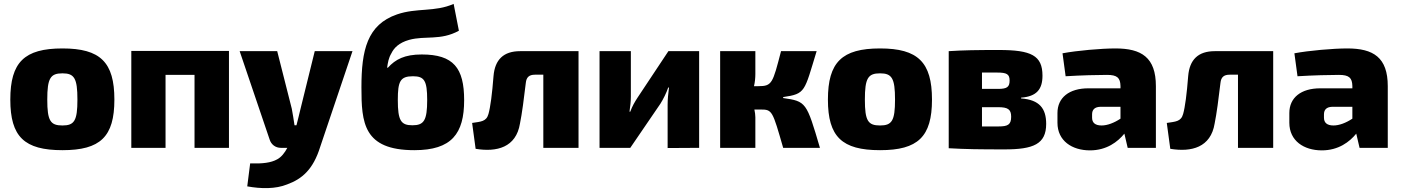

<svg xmlns="http://www.w3.org/2000/svg" viewBox="-20 -760 7203 987"><path d="M301 -511C105 -511 33 -440 33 -248C33 -57 105 12 301 12C496 12 568 -57 568 -248C568 -440 496 -511 301 -511ZM301 -383C362 -383 378 -358 378 -248C378 -139 362 -115 301 -115C239 -115 223 -139 223 -248C223 -358 239 -383 301 -383Z M1157 -498H655V0H831V-375H980V0H1157Z M1598 -497 1525 -201C1519 -178 1512 -145 1504 -116H1494C1490 -145 1485 -173 1480 -201L1405 -497H1212L1366 -43C1374 -17 1396 0 1424 0H1457C1444 25 1426 48 1405 59C1373 77 1329 82 1266 80L1251 198C1322 211 1397 212 1456 188C1533 160 1590 111 1626 -5L1792 -497Z M2312 -740C2215 -697 2123 -721 2021 -686C1867 -633 1838 -501 1838 -311C1838 -129 1848 12 2110 12C2302 12 2366 -73 2366 -245C2366 -411 2311 -480 2148 -480C2060 -480 2013 -455 1974 -412H1970C1974 -438 1977 -461 1992 -486C2005 -513 2030 -540 2083 -555C2167 -578 2244 -550 2339 -602ZM2103 -368C2161 -368 2176 -346 2176 -246C2176 -140 2159 -116 2100 -116C2041 -116 2025 -140 2025 -246C2025 -342 2037 -368 2103 -368Z M2954 -497H2654C2568 -497 2524 -453 2517 -369C2510 -278 2501 -209 2491 -174C2480 -134 2451 -135 2407 -128L2425 5C2534 23 2633 -2 2653 -125C2663 -173 2674 -257 2683 -334C2686 -363 2700 -376 2730 -376H2773V0H2954Z M3574 -497H3416L3258 -259C3243 -236 3230 -214 3220 -186H3216C3220 -215 3223 -237 3223 -263V-497H3062V0H3220L3375 -227C3389 -249 3406 -283 3415 -310H3419C3415 -277 3412 -251 3412 -222V1L3574 0Z M4006 -256V-261C4122 -278 4114 -288 4178 -497H3995C3952 -331 3949 -317 3878 -317H3856C3861 -338 3863 -360 3863 -380V-497H3682V0H3863V-157C3863 -169 3861 -183 3858 -197H3890C3950 -197 3951 -191 4006 0H4195C4126 -235 4124 -239 4006 -256Z M4504 -511C4308 -511 4236 -440 4236 -248C4236 -57 4308 12 4504 12C4699 12 4771 -57 4771 -248C4771 -440 4699 -511 4504 -511ZM4504 -383C4565 -383 4581 -358 4581 -248C4581 -139 4565 -115 4504 -115C4442 -115 4426 -139 4426 -248C4426 -358 4442 -383 4504 -383Z M5229 -254V-258C5308 -264 5339 -300 5339 -371C5339 -475 5281 -503 5115 -503C5001 -503 4934 -502 4857 -497V2C4942 7 5016 8 5144 8C5292 8 5358 -19 5358 -123C5358 -202 5324 -247 5229 -254ZM5170 -346C5170 -313 5157 -303 5111 -303H5028V-387H5106C5155 -387 5170 -379 5170 -346ZM5113 -110H5028V-209H5111C5161 -209 5178 -198 5178 -160C5178 -119 5161 -110 5113 -110Z M5714 -511C5641 -511 5516 -500 5442 -486L5458 -368C5541 -373 5621 -375 5671 -375C5723 -375 5739 -360 5740 -318V-306H5575C5476 -306 5416 -258 5416 -179V-129C5416 -36 5491 13 5583 13C5669 13 5726 -31 5760 -73L5777 0H5922V-317C5922 -465 5848 -511 5714 -511ZM5594 -155V-172C5594 -195 5606 -210 5636 -211H5740V-150C5707 -128 5672 -115 5643 -115C5610 -115 5594 -129 5594 -155Z M6525 -497H6225C6139 -497 6095 -453 6088 -369C6081 -278 6072 -209 6062 -174C6051 -134 6022 -135 5978 -128L5996 5C6105 23 6204 -2 6224 -125C6234 -173 6245 -257 6254 -334C6257 -363 6271 -376 6301 -376H6344V0H6525Z M6906 -511C6833 -511 6708 -500 6634 -486L6650 -368C6733 -373 6813 -375 6863 -375C6915 -375 6931 -360 6932 -318V-306H6767C6668 -306 6608 -258 6608 -179V-129C6608 -36 6683 13 6775 13C6861 13 6918 -31 6952 -73L6969 0H7114V-317C7114 -465 7040 -511 6906 -511ZM6786 -155V-172C6786 -195 6798 -210 6828 -211H6932V-150C6899 -128 6864 -115 6835 -115C6802 -115 6786 -129 6786 -155Z"/></svg>

Font: Exo 2 Extra Bold
Style: Regular
Weight: 800
Designer: Natanael Gama
Version: Version 1.001;PS 001.001;hotconv 1.0.88;makeotf.lib2.5.64775